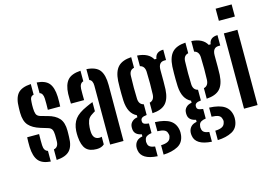

<svg xmlns="http://www.w3.org/2000/svg" viewBox="-120 -1048 2098 1478"><g transform="rotate(-15 929.0 -309.0)"><path d="M210 8V-76Q247 -83 248 -130.5Q248 -151 248.2 -157.2Q248.5 -163.5 248 -182.5Q247.5 -208.5 239.8 -223.8Q232 -239 210.5 -245.5L151.5 -263.5Q92 -282 62.5 -315.2Q33 -348.5 32 -414.5Q32 -425.5 32 -435.5Q32 -445.5 32.5 -456.5Q33 -532 63.2 -567.8Q93.5 -603.5 168.5 -608V-523.5Q152 -520 145.2 -508Q138.5 -496 138 -473Q137 -458.5 136.8 -449.8Q136.5 -441 137 -423Q137.5 -395 144 -377Q150.5 -359 177 -351L230 -336.5Q289 -321 318.8 -287.5Q348.5 -254 348.5 -188Q348.5 -176.5 348.2 -163.2Q348 -150 347.5 -138.5Q347 -65.5 315.2 -31Q283.5 3.5 210 8ZM244 -382.5Q245 -401.5 244.8 -430Q244.5 -458.5 244 -473Q242 -515.5 215.5 -523V-608Q283 -603 311.8 -568.5Q340.5 -534 343.5 -461Q344 -443 343.8 -419.8Q343.5 -396.5 342.5 -382.5ZM34.5 -141.5Q34 -159.5 34.2 -182.5Q34.5 -205.5 35.5 -219.5H130.5Q129.5 -191.5 129.8 -168.8Q130 -146 130.5 -130.5Q132 -85.5 163 -77V8Q95.5 3 66.5 -32.2Q37.5 -67.5 34.5 -141.5Z M428 -382.5Q427.5 -394.5 427 -418.8Q426.5 -443 427 -461Q430 -532.5 460.5 -568Q491 -603.5 564.5 -608V-524Q535.5 -516.5 533 -473Q532.5 -458.5 532.5 -429.2Q532.5 -400 533 -382.5ZM638 0V-469.5Q638 -512 611.5 -521.5V-608Q687.5 -603 716.5 -564.2Q745.5 -525.5 745.5 -445L744.5 0ZM413 -121Q412 -132 412 -145Q412 -158 412.5 -169Q416.5 -226 444.2 -262.5Q472 -299 540.5 -329.5Q553 -335.5 565.8 -340.8Q578.5 -346 591 -351V-278Q585.5 -275 579.5 -271.2Q573.5 -267.5 567 -263Q539 -246.5 530 -222.2Q521 -198 519.5 -169Q518 -149 519.5 -129.5Q524 -72 573 -72Q582.5 -72 591 -75V-14Q569 7 530 7Q472.5 7 445.2 -23.2Q418 -53.5 413 -121Z M968.5 181.5Q904 177.5 870 156.2Q836 135 830.5 98.5Q827.5 82.5 829 68.5Q832 43 847.8 26Q863.5 9 894 3.5V-13Q838 -24 833.5 -68Q832 -81 833.5 -93Q835.5 -113.5 852 -129.2Q868.5 -145 895 -148.5V-165Q829.5 -196 824 -299.5Q823 -330.5 822.5 -354.5Q822 -378.5 822.5 -402.2Q823 -426 824 -457Q829 -532.5 862.8 -568Q896.5 -603.5 968.5 -608V-523.5Q930.5 -515.5 929 -469.5Q925.5 -371.5 929 -287Q931 -241 968.5 -232.5V-147Q941.5 -144.5 930.5 -136.5Q919.5 -128.5 919.5 -114.5V-110Q919.5 -96 930.2 -89.2Q941 -82.5 968.5 -79.5V-3Q945 0 930 9.2Q915 18.5 912.5 38Q908.5 51 912.5 64.5Q915 83.5 930 92.5Q945 101.5 968.5 104ZM1015.5 -148.5V-232.5Q1052 -241 1054.5 -287Q1058 -371.5 1054.5 -469.5Q1052 -515 1015.5 -523.5V-608Q1106.5 -602 1137.5 -545H1153Q1159.5 -599 1222 -600V-517H1209.5Q1160.5 -517 1160.5 -454.5V-427.5Q1160.5 -391 1160.8 -363.5Q1161 -336 1159.5 -299.5Q1155 -224 1121.5 -188.5Q1088 -153 1015.5 -148.5ZM1015.5 181.5V106.5Q1050.5 105.5 1070 95.2Q1089.5 85 1094 62.5Q1099 50 1093.5 35Q1089 13 1069.8 4.5Q1050.5 -4 1015.5 -5V-77.5Q1095.5 -74 1135.8 -47.5Q1176 -21 1184 33Q1185 40 1185.2 49.8Q1185.5 59.5 1184 70.5Q1176.5 130 1130 154.5Q1083.5 179 1015.5 181.5Z M1400.5 181.5Q1336 177.5 1302 156.2Q1268 135 1262.5 98.5Q1259.5 82.5 1261 68.5Q1264 43 1279.8 26Q1295.5 9 1326 3.5V-13Q1270 -24 1265.5 -68Q1264 -81 1265.5 -93Q1267.5 -113.5 1284 -129.2Q1300.5 -145 1327 -148.5V-165Q1261.5 -196 1256 -299.5Q1255 -330.5 1254.5 -354.5Q1254 -378.5 1254.5 -402.2Q1255 -426 1256 -457Q1261 -532.5 1294.8 -568Q1328.5 -603.5 1400.5 -608V-523.5Q1362.5 -515.5 1361 -469.5Q1357.5 -371.5 1361 -287Q1363 -241 1400.5 -232.5V-147Q1373.5 -144.5 1362.5 -136.5Q1351.5 -128.5 1351.5 -114.5V-110Q1351.5 -96 1362.2 -89.2Q1373 -82.5 1400.5 -79.5V-3Q1377 0 1362 9.2Q1347 18.5 1344.5 38Q1340.5 51 1344.5 64.5Q1347 83.5 1362 92.5Q1377 101.5 1400.5 104ZM1447.5 -148.5V-232.5Q1484 -241 1486.5 -287Q1490 -371.5 1486.5 -469.5Q1484 -515 1447.5 -523.5V-608Q1538.5 -602 1569.5 -545H1585Q1591.5 -599 1654 -600V-517H1641.5Q1592.5 -517 1592.5 -454.5V-427.5Q1592.5 -391 1592.8 -363.5Q1593 -336 1591.5 -299.5Q1587 -224 1553.5 -188.5Q1520 -153 1447.5 -148.5ZM1447.5 181.5V106.5Q1482.5 105.5 1502 95.2Q1521.5 85 1526 62.5Q1531 50 1525.5 35Q1521 13 1501.8 4.5Q1482.5 -4 1447.5 -5V-77.5Q1527.5 -74 1567.8 -47.5Q1608 -21 1616 33Q1617 40 1617.2 49.8Q1617.5 59.5 1616 70.5Q1608.5 130 1562 154.5Q1515.5 179 1447.5 181.5Z M1693 -703.5V-800H1820.5V-703.5ZM1705 0V-600H1813V0Z"/></g></svg>

Font: Big Shoulders Stencil Display
Style: Bold
Weight: 700
Designer: Patric King
Foundry: XO Type Co
Version: Version 1.000